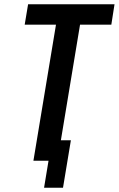

<svg xmlns="http://www.w3.org/2000/svg" viewBox="-20 -755 558 902"><path d="M187 127 208 0H137L243 -639H96L112 -735H518L503 -639H356L266 -96H313L276 127Z"/></svg>

Font: Iosevka Curly Oblique
Style: Bold
Weight: 700
Italic angle: -9°
Monospace: yes
Designer: Belleve Invis
Foundry: Belleve Invis
Version: Version 11.1.0; ttfautohint (v1.8.3)